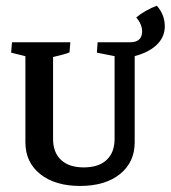

<svg xmlns="http://www.w3.org/2000/svg" viewBox="-20 -628 584 657"><path d="M253.9 8.3Q168.5 8.3 117.7 -32.2Q66.9 -72.8 66.9 -141.1L161.6 -152.8Q161.6 -106 189 -80.6Q216.3 -55.2 266.6 -55.2Q317.4 -55.2 344.7 -80.6Q372.1 -106 372.1 -152.8L440.9 -141.1Q440.9 -72.8 390.4 -32.2Q339.8 8.3 253.9 8.3ZM66.9 -141.1V-476.6H161.6V-152.8ZM66.9 -399.4V-470.2L77.6 -433.1L18.1 -447.8L21 -483.4H220.7L217.8 -448.7Q207.5 -444.3 189.5 -439.7Q171.4 -435.1 148.4 -429.7L161.6 -470.2V-399.4ZM440.9 -141.1 372.1 -152.8V-476.6H440.9ZM372.1 -399.4V-470.2L383.8 -433.6L311.5 -447.8L314 -483.4H488.3L485.8 -460Q464.8 -449.7 429.2 -440.9L440.9 -470.2V-399.4ZM427.2 -432.6 425.3 -483.4Q466.3 -483.4 466.3 -521Q466.3 -544.4 446.3 -568.4Q460.9 -580.6 479.5 -591.1Q498 -601.6 516.6 -608.4Q543.9 -577.6 543.9 -538.1Q543.9 -499.5 513.7 -472.2Q483.4 -444.8 427.2 -432.6Z"/></svg>

Font: Markazi Text Medium
Style: Regular
Weight: 500
Designer: Borna Izadpanah (Arabic designer), Fiona Ross (Arabic design director) and Florian Runge (Latin designer)
Foundry: Borna Izadpanah and Florian Runge
Version: Version 1.001